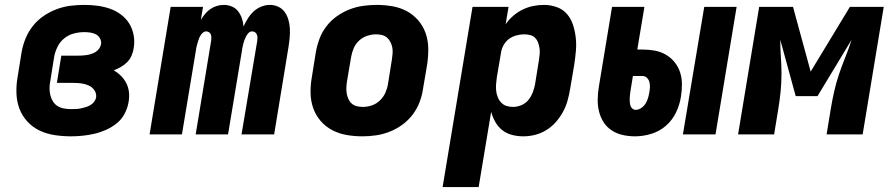

<svg xmlns="http://www.w3.org/2000/svg" viewBox="-20 -548 3640 783"><path d="M269 8Q236 8 203 3Q170 -2 141.5 -15.5Q113 -29 91.5 -52.5Q70 -76 59 -105.5Q48 -135 47 -168.5Q46 -202 52 -235L68 -335Q73 -363 84 -390.5Q95 -418 114 -442Q133 -466 158 -483Q183 -500 211 -510.5Q239 -521 267.5 -524.5Q296 -528 324 -528Q351 -528 377.5 -524.5Q404 -521 428.5 -512.5Q453 -504 473.5 -488.5Q494 -473 507 -452Q520 -431 525 -404.5Q530 -378 525 -351Q523 -336 516.5 -321Q510 -306 498.5 -294.5Q487 -283 473 -275Q459 -267 444 -261Q460 -252 473.5 -238.5Q487 -225 495.5 -208Q504 -191 506 -171Q508 -151 504 -130Q500 -107 488 -84Q476 -61 456 -45Q436 -29 412.5 -18.5Q389 -8 365 -2.5Q341 3 317 5.5Q293 8 269 8ZM271 -103Q281 -103 290.5 -103.5Q300 -104 310 -106Q320 -108 329.5 -111Q339 -114 348 -119Q357 -124 363.5 -132.5Q370 -141 372 -150Q374 -167 365 -180Q356 -193 341.5 -199.5Q327 -206 311 -208Q295 -210 278 -210H212L230 -321H297Q306 -321 315.5 -321.5Q325 -322 334 -323.5Q343 -325 352.5 -328Q362 -331 370.5 -336.5Q379 -342 384.5 -350Q390 -358 392 -367Q394 -380 388 -391Q382 -402 372 -407.5Q362 -413 349.5 -415Q337 -417 324 -417Q303 -417 281.5 -411.5Q260 -406 242.5 -392Q225 -378 215 -358Q205 -338 201 -317L185 -217Q182 -202 182 -187.5Q182 -173 185.5 -159Q189 -145 196.5 -133.5Q204 -122 215.5 -115Q227 -108 241.5 -105.5Q256 -103 271 -103Z M590 0 676 -520H808L799 -467Q807 -480 816.5 -491.5Q826 -503 838.5 -511.5Q851 -520 865 -524Q879 -528 893 -528Q910 -528 925.5 -521.5Q941 -515 951 -502Q961 -489 966.5 -473Q972 -457 973 -440Q981 -457 991 -473Q1001 -489 1014.5 -501.5Q1028 -514 1045.5 -521Q1063 -528 1080 -528Q1099 -528 1115 -520.5Q1131 -513 1141 -499Q1151 -485 1156 -468Q1161 -451 1162 -433Q1163 -415 1161.5 -396.5Q1160 -378 1157 -359L1098 0H965L1029 -381Q1030 -388 1030 -394.5Q1030 -401 1027.5 -407Q1025 -413 1020 -416.5Q1015 -420 1008 -420Q1000 -420 994 -414Q988 -408 984 -400.5Q980 -393 977 -385Q974 -377 972 -369Q970 -361 968.5 -353Q967 -345 966 -337L910 0H778L841 -381Q842 -388 842 -394.5Q842 -401 840 -407Q838 -413 832.5 -416.5Q827 -420 821 -420Q813 -420 806.5 -414Q800 -408 796 -400.5Q792 -393 789.5 -385Q787 -377 784.5 -369Q782 -361 780.5 -353Q779 -345 778 -337L722 0Z M1458 8Q1425 8 1393.5 2.5Q1362 -3 1334.5 -17.5Q1307 -32 1287 -55.5Q1267 -79 1257 -108Q1247 -137 1246.5 -169.5Q1246 -202 1252 -235L1268 -335Q1273 -363 1283 -390Q1293 -417 1311 -440.5Q1329 -464 1353.5 -481.5Q1378 -499 1405 -509.5Q1432 -520 1460 -524Q1488 -528 1516 -528Q1548 -528 1580 -522.5Q1612 -517 1639 -502.5Q1666 -488 1686 -464.5Q1706 -441 1716 -412Q1726 -383 1726.5 -350.5Q1727 -318 1722 -285L1705 -185Q1701 -157 1690.5 -130Q1680 -103 1662 -79.5Q1644 -56 1619.5 -38.5Q1595 -21 1568 -10.5Q1541 0 1513 4Q1485 8 1458 8ZM1460 -112Q1478 -112 1496 -118Q1514 -124 1528.5 -137.5Q1543 -151 1551 -168.5Q1559 -186 1562 -204L1578 -304Q1580 -317 1581 -329.5Q1582 -342 1580 -353.5Q1578 -365 1572.5 -376Q1567 -387 1558.5 -394.5Q1550 -402 1538 -405Q1526 -408 1514 -408Q1496 -408 1477.5 -402Q1459 -396 1444.5 -382.5Q1430 -369 1422.5 -351.5Q1415 -334 1412 -316L1395 -216Q1393 -203 1392.5 -190.5Q1392 -178 1394 -166.5Q1396 -155 1401 -144Q1406 -133 1414.5 -125.5Q1423 -118 1435 -115Q1447 -112 1460 -112Z M1785 215 1907 -520H2054L2042 -449Q2055 -468 2073 -483.5Q2091 -499 2111.5 -509Q2132 -519 2154 -523.5Q2176 -528 2198 -528Q2225 -528 2250.5 -519Q2276 -510 2292.5 -490.5Q2309 -471 2317 -446Q2325 -421 2328 -394.5Q2331 -368 2328.5 -340Q2326 -312 2322 -285L2305 -185Q2301 -161 2294.5 -137.5Q2288 -114 2276 -92Q2264 -70 2247 -50.5Q2230 -31 2208 -17.5Q2186 -4 2162 2Q2138 8 2114 8Q2090 8 2067.5 2Q2045 -4 2028 -17.5Q2011 -31 2000 -50.5Q1989 -70 1983 -92L1932 215ZM2072 -112Q2089 -112 2106 -119Q2123 -126 2134.5 -140Q2146 -154 2152.5 -171Q2159 -188 2162 -204L2178 -304Q2180 -317 2181 -329Q2182 -341 2180 -353Q2178 -365 2174 -375.5Q2170 -386 2162 -394Q2154 -402 2142 -405Q2130 -408 2118 -408Q2102 -408 2085.5 -403.5Q2069 -399 2055.5 -389Q2042 -379 2033.5 -363.5Q2025 -348 2023 -332L2006 -232Q2004 -218 2003 -204Q2002 -190 2003.5 -177Q2005 -164 2010 -151.5Q2015 -139 2024 -129.5Q2033 -120 2045.5 -116Q2058 -112 2072 -112Z M2765 0 2852 -520H2984L2898 0ZM2570 8Q2544 8 2519.5 2.5Q2495 -3 2475 -16Q2455 -29 2442 -49Q2429 -69 2423 -93Q2417 -117 2417.5 -142.5Q2418 -168 2422 -193L2476 -520H2608L2579 -346H2600Q2626 -346 2650.5 -341.5Q2675 -337 2695.5 -325Q2716 -313 2731 -294.5Q2746 -276 2753.5 -253Q2761 -230 2761 -204.5Q2761 -179 2757 -154Q2752 -121 2737 -89.5Q2722 -58 2695.5 -35Q2669 -12 2635.5 -2Q2602 8 2570 8ZM2572 -100Q2584 -100 2595 -107.5Q2606 -115 2612.5 -125.5Q2619 -136 2622.5 -147.5Q2626 -159 2628 -171Q2630 -182 2630.5 -192.5Q2631 -203 2628.5 -213Q2626 -223 2618.5 -230.5Q2611 -238 2600 -238H2561L2551 -176Q2550 -168 2549 -160.5Q2548 -153 2548 -145.5Q2548 -138 2548.5 -130.5Q2549 -123 2551.5 -116Q2554 -109 2559.5 -104.5Q2565 -100 2572 -100Z M2990 0 3076 -520H3214L3286 -256L3446 -520H3584L3498 0H3351L3368 -104Q3374 -140 3382 -175.5Q3390 -211 3402 -246.5Q3414 -282 3428 -316.5Q3442 -351 3453 -386L3314 -156H3225L3162 -386Q3162 -351 3164.5 -316.5Q3167 -282 3167 -246.5Q3167 -211 3163.5 -175.5Q3160 -140 3154 -104L3137 0Z"/></svg>

Font: Iosevka SS04 Heavy Extended
Style: Italic
Weight: 900
Width: 7
Italic angle: -9°
Monospace: yes
Designer: Belleve Invis
Foundry: Belleve Invis
Version: Version 19.0.0; ttfautohint (v1.8.4)